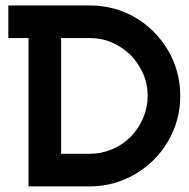

<svg xmlns="http://www.w3.org/2000/svg" viewBox="-20 -667 675 687"><path d="M301.8 -647.5Q345.2 -647.5 387.7 -636.2Q430.2 -624.5 465.3 -603.5Q499.5 -583.5 530.8 -552.7Q560.1 -522.5 581.1 -487.3Q602.1 -452.1 613.8 -409.7Q625 -367.2 625 -323.7Q625 -280.3 613.8 -238.3Q602.1 -196.8 581.1 -161.1Q559.1 -124 530.8 -95.7Q501 -66.4 465.3 -44.9Q428.7 -23.4 387.7 -11.7Q345.7 0 301.8 0H82V-530.8H9.8V-647.5ZM300.3 -116.7Q341.8 -116.7 379.9 -132.3Q418 -147.9 446.8 -176.8Q476.1 -206.5 492.2 -245.1Q508.3 -282.2 508.3 -323.7Q508.3 -367.7 491.7 -404.3Q474.6 -441.9 447.3 -470.2Q418.9 -497.6 381.3 -514.6Q344.2 -530.8 301.8 -530.8H198.7V-116.7Z"/></svg>

Font: Sangha Kali
Style: Regular
Weight: 400
Designer: Seslavinskaya Anna
Foundry: Popkern
Version: Version 2.000;PS 002.000;hotconv 1.0.88;makeotf.lib2.5.64775